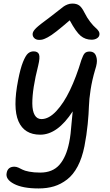

<svg xmlns="http://www.w3.org/2000/svg" viewBox="-20 -788 615 1069"><path d="M198.2 -565.9Q180.2 -565.9 169.9 -576.7Q159.7 -587.4 162.1 -603Q164.6 -615.7 181.6 -632.3Q198.7 -648.9 259.8 -693.8Q278.8 -708 302.2 -726.8Q325.7 -745.6 334.2 -751.7Q342.8 -757.8 355.5 -762.9Q368.2 -768.1 382.8 -768.1Q407.2 -768.1 421.6 -757.3Q436 -746.6 450.2 -717.8Q464.8 -688.5 482.4 -666Q500 -643.6 511.2 -634.3Q522.5 -625 529.1 -614.7Q535.6 -604.5 533.2 -592.8Q531.2 -581.5 519 -574.2Q506.8 -566.9 490.2 -566.9Q455.1 -566.9 429.2 -588.4Q403.3 -609.9 368.2 -674.8Q324.2 -636.7 294.2 -613.3Q264.2 -589.8 245.8 -580.3Q227.5 -570.8 218.5 -568.4Q209.5 -565.9 198.2 -565.9ZM194.8 261.2Q106.4 261.2 57.9 235.8Q9.3 210.4 17.1 174.8Q23.4 140.1 60.1 140.1Q70.8 140.1 82.5 145.3Q94.2 150.4 105.2 156.5Q116.2 162.6 142.3 167.7Q168.5 172.9 204.1 172.9Q272.9 172.9 311 129.4Q349.1 85.9 365.2 4.9Q370.1 -19 373 -44.4Q376 -69.8 378.7 -105Q381.3 -140.1 384.8 -168Q300.3 -38.1 204.1 -38.1Q115.2 -38.1 82.8 -112.8Q50.3 -187.5 81.1 -342.8Q93.3 -406.2 107.9 -442.6Q122.6 -479 136 -490.5Q149.4 -502 167 -502Q190.9 -502 197.3 -485.1Q203.6 -468.3 192.9 -423.8Q176.3 -358.4 168 -305.7Q159.7 -252.9 159.9 -211.4Q160.2 -169.9 173.1 -147.5Q186 -125 210.9 -125Q252 -125 293.5 -169.4Q335 -213.9 369.6 -286.1Q404.3 -358.4 433.1 -454.1Q442.9 -482.4 451.9 -491.7Q460.9 -501 479 -501Q495.1 -501 505.1 -491.9Q515.1 -482.9 518.8 -460.4Q522.5 -438 509.8 -399.9Q492.7 -342.3 484.4 -288.3Q476.1 -234.4 475.1 -196Q474.1 -157.7 468.3 -97.2Q462.4 -36.6 450.2 25.9Q437 91.8 412.4 138.4Q387.7 185.1 353.5 211.4Q319.3 237.8 280.8 249.5Q242.2 261.2 194.8 261.2Z"/></svg>

Font: Shantell Sans Normal
Style: Italic
Weight: 400
Italic angle: -11.31°
Designer: Stephen Nixon, Anya Danilova, Shantell Martin
Foundry: Arrow Type
Version: Version 1.006;[559af2be0]